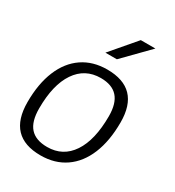

<svg xmlns="http://www.w3.org/2000/svg" viewBox="-189 -894 926 1015"><g transform="rotate(30 274.0 -386.5)"><path d="M15 -200Q15 -312 48.5 -393Q82 -474 145 -517Q208 -560 295 -560Q495 -560 495 -353Q495 -240 461.5 -158.5Q428 -77 365 -33.5Q302 10 215 10Q15 10 15 -200ZM425 -350Q425 -428 391 -466Q357 -504 288 -504Q192 -504 138.5 -425Q85 -346 85 -202Q85 -122 119 -84Q153 -46 223 -46Q319 -46 372 -125.5Q425 -205 425 -350ZM370 -783H459L311 -632H241Z"/></g></svg>

Font: Krub
Style: Italic
Weight: 400
Italic angle: -8°
Designer: Ekaluck Peanpanawate
Foundry: Cadson Demak Co.,Ltd.
Version: Version 1.000; ttfautohint (v1.6)